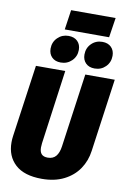

<svg xmlns="http://www.w3.org/2000/svg" viewBox="-115 -1158 836 1245"><g transform="rotate(10 303.0 -536.0)"><path d="M539 -217Q530 -149 494 -96Q458 -43 396.5 -12Q335 19 251 19Q135 19 76 -35Q17 -89 17 -180Q17 -201 20 -222L87 -696H280L213 -209Q211 -189 211 -181Q211 -152 224 -137.5Q237 -123 265 -123Q300 -123 319 -145.5Q338 -168 344 -211L412 -696H606ZM161 -823Q161 -866 190.5 -895Q220 -924 262 -924Q300 -924 321.5 -902.5Q343 -881 343 -846Q343 -803 313.5 -774Q284 -745 241 -745Q204 -745 182.5 -766.5Q161 -788 161 -823ZM384 -823Q384 -866 413 -895Q442 -924 485 -924Q522 -924 543.5 -902.5Q565 -881 565 -846Q565 -803 536 -774Q507 -745 464 -745Q427 -745 405.5 -766.5Q384 -788 384 -823ZM522 -961H230L249 -1091H542Z"/></g></svg>

Font: Fira Sans Condensed Black
Style: Italic
Weight: 900
Width: 3
Italic angle: -8°
Designer: Carrois Corporate & Edenspiekermann AG
Foundry: Carrois Corporate GbR & Edenspiekermann AG
Version: Version 4.203